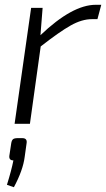

<svg xmlns="http://www.w3.org/2000/svg" viewBox="-20 -517 443 802"><path d="M403 -497 387 -437H364Q322 -437 275 -410.5Q228 -384 150 -323L105 0H41L110 -484H158L149 -370Q282 -497 380 -497ZM54 60H73Q95 60 91 82L83 139Q76 194 38 265L9 255Q28 194 36 153Q17 153 19 134L27 81Q29 69 34.5 64.5Q40 60 54 60Z"/></svg>

Font: Exo 2.0 Light
Style: Italic
Weight: 300
Italic angle: -8°
Designer: Natanael Gama
Version: Version 1.001;PS 001.001;hotconv 1.0.70;makeotf.lib2.5.58329